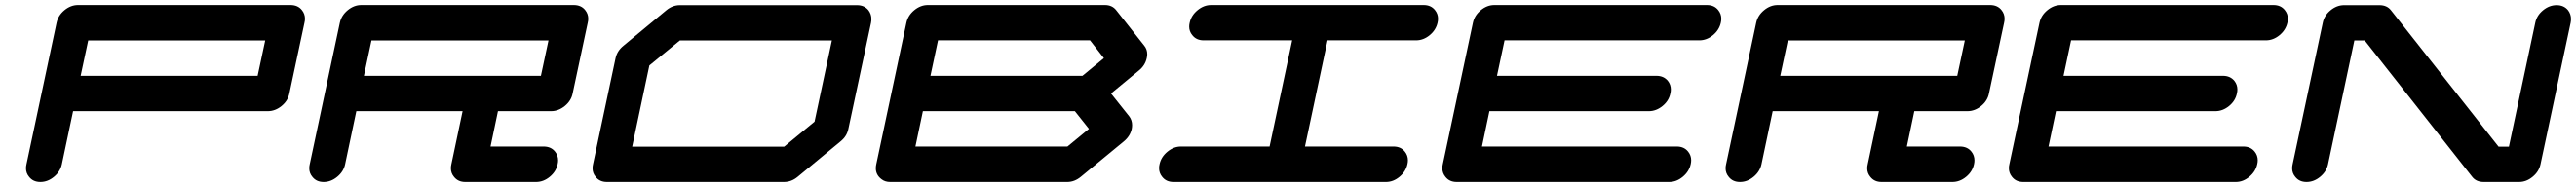

<svg xmlns="http://www.w3.org/2000/svg" viewBox="-20 -729 10311 749"><path d="M1011.2 -425.3 1041.5 -566.9H333L302.7 -425.3ZM1138.2 -354.5Q1132.3 -325.2 1106.9 -304.4Q1081.5 -283.7 1051.8 -283.7H272.5L227.5 -70.8Q221.2 -41.5 196 -20.8Q170.9 0 141.6 0Q112.3 0 96.2 -21Q84 -35.6 84 -55.2Q84 -62.5 85.9 -70.8L206.5 -638.2Q212.9 -667.5 238 -688.2Q263.2 -709 292.5 -709H1142.6Q1172.4 -709 1188.5 -688.5Q1200.7 -673.3 1200.7 -653.8Q1200.7 -646.5 1198.7 -638.2Z M2145 -425.3 2175.3 -566.9H1466.8L1436.5 -425.3ZM2276.4 -709Q2306.2 -709 2322.3 -688.5Q2334.5 -673.3 2334.5 -653.8Q2334.5 -646.5 2332.5 -638.2L2272 -354.5Q2266.1 -325.2 2240.7 -304.4Q2215.3 -283.7 2185.5 -283.7H1973.1L1943.4 -142.1H2155.8Q2185.5 -142.1 2201.7 -121.6Q2213.9 -106.4 2213.9 -86.4Q2213.9 -79.1 2211.9 -70.8Q2205.6 -41.5 2180.4 -20.8Q2155.3 0 2125.5 0H1842.3Q1813 0 1796.9 -21Q1784.7 -35.6 1784.7 -55.2Q1784.7 -62.5 1786.6 -70.8L1831.5 -283.7H1406.2L1361.3 -70.8Q1355 -41.5 1329.8 -20.8Q1304.7 0 1275.4 0Q1246.1 0 1230 -21Q1217.8 -35.6 1217.8 -55.2Q1217.8 -62.5 1219.7 -70.8L1340.3 -638.2Q1346.7 -667.5 1371.8 -688.2Q1397 -709 1426.3 -709Z M3240.2 -241.7 3309.6 -566.9H2701.2L2579.1 -466.8L2510.3 -141.6H3118.7ZM3410.2 -708.5Q3439.5 -708.5 3456.1 -688Q3467.8 -672.4 3467.8 -652.8Q3467.8 -645.5 3466.3 -637.7L3375.5 -212.4Q3369.6 -183.1 3344.2 -162.6L3172.4 -20.5Q3147.5 0 3117.7 0H2409.2Q2379.9 0 2363.8 -21Q2351.6 -35.6 2351.6 -55.2Q2351.6 -62.5 2353.5 -70.8L2443.8 -496.1Q2450.2 -525.4 2475.6 -545.9L2647 -688Q2671.9 -708.5 2701.2 -708.5Z M4252.4 -142.1 4338.4 -212.9 4282.2 -283.7H3673.8L3644 -142.1ZM4312.5 -425.3 4398.4 -496.1 4342.8 -567.4H3734.4L3704.1 -425.3ZM4426.8 -354.5 4499.5 -263.2Q4511.2 -247.6 4511.2 -228Q4511.2 -220.7 4509.8 -212.9Q4503.4 -183.6 4478 -162.6L4306.2 -21Q4280.8 0 4251.5 0H3543Q3522.5 0 3508.8 -10.7Q3485.4 -27.8 3485.4 -55.2Q3485.4 -63 3487.3 -71.3L3607.9 -638.2Q3614.3 -667.5 3639.4 -688.2Q3664.6 -709 3693.8 -709H4402.3Q4431.6 -709 4447.8 -688L4559.6 -546.4Q4571.8 -531.7 4571.8 -511.7Q4571.8 -504.4 4569.8 -496.1Q4563.5 -466.8 4538.1 -446.3Z M5557.6 -142.1Q5586.9 -142.1 5603 -121.6Q5615.2 -106.4 5615.2 -86.9Q5615.2 -79.6 5613.3 -71.3Q5606.9 -42 5581.8 -21Q5556.6 0 5527.3 0H4676.8Q4647.5 0 4631.3 -21Q4619.1 -36.1 4619.1 -55.7Q4619.1 -63 4621.1 -71.3Q4627.4 -100.6 4652.6 -121.3Q4677.7 -142.1 4707 -142.1H5061.5L5151.9 -567.4H4797.4Q4768.1 -567.4 4752 -588.4Q4739.7 -603 4739.7 -622.6Q4739.7 -629.9 4741.7 -638.2Q4748 -667.5 4773.2 -688.2Q4798.3 -709 4827.6 -709H5678.2Q5707.5 -709 5723.6 -688.5Q5735.8 -673.3 5735.8 -653.8Q5735.8 -646.5 5733.9 -638.2Q5727.5 -608.9 5702.4 -588.1Q5677.2 -567.4 5647.9 -567.4H5293.5L5203.1 -142.1Z M6691.4 -142.1Q6720.7 -142.1 6736.8 -121.6Q6749 -106.4 6749 -86.9Q6749 -79.6 6747.1 -71.3Q6740.7 -42 6715.6 -21Q6690.4 0 6661.1 0H5810.5Q5781.2 0 5765.1 -21Q5752.9 -36.1 5752.9 -55.7Q5752.9 -63 5754.9 -71.3L5875.5 -638.2Q5881.8 -667.5 5907 -688.2Q5932.1 -709 5961.4 -709H6812Q6841.3 -709 6857.4 -688.5Q6869.6 -673.3 6869.6 -653.8Q6869.6 -646.5 6867.7 -638.2Q6861.3 -608.9 6836.2 -588.1Q6811 -567.4 6781.7 -567.4H6002L5971.7 -425.3H6609.9Q6639.2 -425.3 6655.8 -404.8Q6667.5 -389.6 6667.5 -370.6Q6667.5 -362.8 6665.5 -354.5Q6659.7 -325.2 6634.3 -304.4Q6608.9 -283.7 6579.6 -283.7H5941.4L5911.6 -142.1Z M7814 -425.3 7844.2 -566.9H7135.7L7105.5 -425.3ZM7945.3 -709Q7975.1 -709 7991.2 -688.5Q8003.4 -673.3 8003.4 -653.8Q8003.4 -646.5 8001.5 -638.2L7940.9 -354.5Q7935.1 -325.2 7909.7 -304.4Q7884.3 -283.7 7854.5 -283.7H7642.1L7612.3 -142.1H7824.7Q7854.5 -142.1 7870.6 -121.6Q7882.8 -106.4 7882.8 -86.4Q7882.8 -79.1 7880.9 -70.8Q7874.5 -41.5 7849.4 -20.8Q7824.2 0 7794.4 0H7511.2Q7481.9 0 7465.8 -21Q7453.6 -35.6 7453.6 -55.2Q7453.6 -62.5 7455.6 -70.8L7500.5 -283.7H7075.2L7030.3 -70.8Q7023.9 -41.5 6998.8 -20.8Q6973.6 0 6944.3 0Q6915 0 6898.9 -21Q6886.7 -35.6 6886.7 -55.2Q6886.7 -62.5 6888.7 -70.8L7009.3 -638.2Q7015.6 -667.5 7040.8 -688.2Q7065.9 -709 7095.2 -709Z M8959 -142.1Q8988.3 -142.1 9004.4 -121.6Q9016.6 -106.4 9016.6 -86.9Q9016.6 -79.6 9014.6 -71.3Q9008.3 -42 8983.2 -21Q8958 0 8928.7 0H8078.1Q8048.8 0 8032.7 -21Q8020.5 -36.1 8020.5 -55.7Q8020.5 -63 8022.5 -71.3L8143.1 -638.2Q8149.4 -667.5 8174.6 -688.2Q8199.7 -709 8229 -709H9079.6Q9108.9 -709 9125 -688.5Q9137.2 -673.3 9137.2 -653.8Q9137.2 -646.5 9135.3 -638.2Q9128.9 -608.9 9103.8 -588.1Q9078.6 -567.4 9049.3 -567.4H8269.5L8239.3 -425.3H8877.4Q8906.7 -425.3 8923.3 -404.8Q8935.1 -389.6 8935.1 -370.6Q8935.1 -362.8 8933.1 -354.5Q8927.2 -325.2 8901.9 -304.4Q8876.5 -283.7 8847.2 -283.7H8209L8179.2 -142.1Z M10148.4 -70.8Q10142.1 -41.5 10116.9 -20.8Q10091.8 0 10062.5 0H9920.9Q9891.1 0 9875 -20.5L9444.8 -566.9H9403.3L9297.9 -70.8Q9291.5 -41.5 9266.4 -20.8Q9241.2 0 9211.9 0Q9182.6 0 9166.5 -21Q9154.3 -35.6 9154.3 -55.2Q9154.3 -62.5 9156.2 -70.8L9276.9 -637.7Q9282.7 -667 9307.9 -687.7Q9333 -708.5 9362.3 -708.5H9503.9Q9533.7 -708.5 9549.8 -688L9980.5 -141.6H10022L10127.4 -637.7Q10133.3 -667 10158.4 -687.7Q10183.6 -708.5 10212.9 -708.5Q10242.2 -708.5 10258.8 -688Q10270.5 -672.4 10270.5 -652.8Q10270.5 -645.5 10269 -637.7Z"/></svg>

Font: Robtronika
Style: Italic
Weight: 400
Italic angle: -12°
Designer: GGBot
Version: 1.00